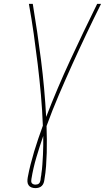

<svg xmlns="http://www.w3.org/2000/svg" viewBox="-20 -755 541 990"><path d="M163 215Q152 215 142.5 211.5Q133 208 127.5 200Q122 192 121.5 181.5Q121 171 123 160Q129 127 137.5 93.5Q146 60 156 26.5Q166 -7 177.5 -40.5Q189 -74 201 -107Q198 -187 191 -266Q184 -345 174.5 -423.5Q165 -502 154 -580Q143 -658 129 -735H149Q173 -591 191.5 -445.5Q210 -300 218 -152Q275 -300 342.5 -445.5Q410 -591 481 -735H501Q462 -657 425 -579Q388 -501 352.5 -422.5Q317 -344 283 -264.5Q249 -185 220 -105Q221 -70 221.5 -36Q222 -2 221 32.5Q220 67 217.5 101.5Q215 136 209 171Q208 180 205 188.5Q202 197 195.5 203.5Q189 210 180 212.5Q171 215 163 215ZM163 197Q168 197 173 195.5Q178 194 181.5 190.5Q185 187 186.5 182Q188 177 189 173Q190 166 190.5 159.5Q191 153 193 146V143Q197 118 198.5 93.5Q200 69 201.5 44Q203 19 203 -5.5Q203 -30 203 -54Q184 1 167.5 56.5Q151 112 142 168Q141 173 141 179Q141 185 144 189Q147 193 152 195Q157 197 163 197Z"/></svg>

Font: Iosevka Curly Thin
Style: Italic
Weight: 100
Italic angle: -9°
Monospace: yes
Designer: Belleve Invis
Foundry: Belleve Invis
Version: Version 22.1.2; ttfautohint (v1.8.4)